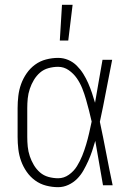

<svg xmlns="http://www.w3.org/2000/svg" viewBox="-20 -768 540 796"><path d="M221 8Q196 8 171 1.5Q146 -5 125.5 -20Q105 -35 90.5 -56Q76 -77 67.5 -100.5Q59 -124 56 -149.5Q53 -175 53 -200V-320Q53 -345 56 -370.5Q59 -396 67.5 -419.5Q76 -443 90.5 -464Q105 -485 125.5 -500Q146 -515 171 -521.5Q196 -528 221 -528Q243 -528 263 -519.5Q283 -511 298.5 -495.5Q314 -480 325.5 -461.5Q337 -443 345.5 -423.5Q354 -404 361 -383.5Q368 -363 374 -342Q382 -387 389.5 -431.5Q397 -476 405 -520H445Q432 -456 420 -391.5Q408 -327 394 -263Q408 -198 420.5 -132Q433 -66 447 0H407Q399 -46 391 -92Q383 -138 375 -184Q369 -163 362 -142Q355 -121 346 -101Q337 -81 326 -61.5Q315 -42 299.5 -26.5Q284 -11 263.5 -1.5Q243 8 221 8ZM221 -29Q245 -29 265.5 -43.5Q286 -58 299 -79Q312 -100 321 -122.5Q330 -145 337 -168.5Q344 -192 349.5 -216Q355 -240 360 -264Q355 -287 349 -310Q343 -333 336.5 -356Q330 -379 321 -401.5Q312 -424 298.5 -443.5Q285 -463 265 -477Q245 -491 221 -491Q201 -491 181 -485.5Q161 -480 146 -467Q131 -454 120.5 -436.5Q110 -419 103.5 -399.5Q97 -380 95 -360Q93 -340 93 -320V-200Q93 -180 95 -160Q97 -140 103.5 -120.5Q110 -101 120.5 -83.5Q131 -66 146 -53Q161 -40 181 -34.5Q201 -29 221 -29ZM228 -600 237 -748H281L263 -600Z"/></svg>

Font: Iosevka Curly Extralight
Style: Regular
Weight: 200
Monospace: yes
Designer: Belleve Invis
Foundry: Belleve Invis
Version: Version 22.1.2; ttfautohint (v1.8.4)